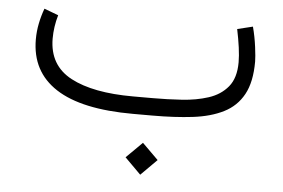

<svg xmlns="http://www.w3.org/2000/svg" viewBox="-43 -386 954 647"><g transform="rotate(5 434.0 -63.0)"><path d="M398.4 147.9 452.6 94.2 506.8 147.9 452.6 202.1ZM476.1 0H410.2Q236.3 0 149.4 -56.4Q62.5 -112.8 62.5 -221.7Q62.5 -249 67.9 -275.6Q73.2 -302.2 82.5 -327.1L130.4 -309.1Q118.7 -269.5 118.7 -229Q119.1 -138.7 194.6 -98.6Q270 -58.6 405.3 -58.6H472.7Q521.5 -58.6 570.3 -61.8Q619.1 -64.9 659.9 -78.1Q700.7 -91.3 725.3 -121.1Q750 -150.9 750 -204.1Q750 -225.6 746.1 -254.2Q742.2 -282.7 735.4 -315.4L787.6 -328.1Q796.4 -294.9 800.8 -260.7Q805.2 -226.6 805.2 -211.4Q805.2 -142.1 782.2 -100.1Q759.3 -58.1 716.1 -36.4Q672.9 -14.6 612.3 -7.3Q551.8 0 476.1 0Z"/></g></svg>

Font: Vazir Thin FD
Style: Thin-FD
Weight: 100
Designer: Saber Rastikerdar
Foundry: Saber Rastikerdar
Version: Version 30.0.0